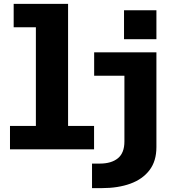

<svg xmlns="http://www.w3.org/2000/svg" viewBox="-20 -770 890 990"><path d="M31.5 0V-120.5H165V-629.5H50.5V-750H331V-120.5H465V0ZM619.5 -717H786.5V-568H619.5ZM454.5 200V73.5H494.5Q554.5 73.5 588 46Q621.5 18.5 621.5 -40.5V-379.5H465.5V-500H786.5V-11.5Q786.5 60.5 751 107.2Q715.5 154 652.2 177Q589 200 505 200Z"/></svg>

Font: Trispace
Style: Bold
Weight: 700
Designer: Tyler Finck
Foundry: Etcetera Type Company
Version: Version 1.210; ttfautohint (v1.8.3)